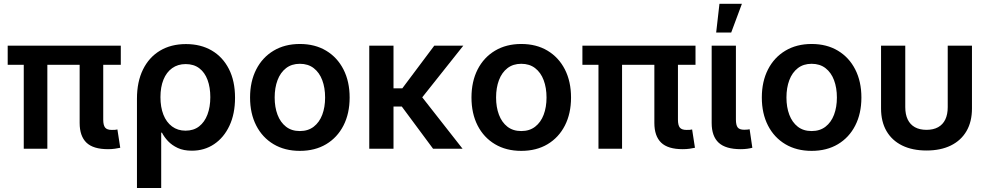

<svg xmlns="http://www.w3.org/2000/svg" viewBox="-20 -773 5135 998"><path d="M541.5 2.4Q464.4 2.4 429.2 -31.7Q394 -65.9 394 -133.8V-506.8H516.6V-150.9Q516.6 -122.1 526.4 -109.9Q536.1 -97.7 561 -97.7Q571.3 -97.7 578.1 -98.1Q585 -98.6 590.3 -100.1L605 -4.9Q593.8 -2.4 577.4 0Q561 2.4 541.5 2.4ZM103.5 0V-506.8H226.1V0ZM20 -436V-535.6H607.9V-436Z M691.9 204.1V-260.3Q691.9 -347.7 723.1 -411.4Q754.4 -475.1 811.5 -509.5Q868.7 -543.9 946.8 -543.9Q1023.4 -543.9 1080.6 -510.5Q1137.7 -477.1 1169.7 -414.6Q1201.7 -352.1 1201.7 -265.1Q1201.7 -181.2 1172.6 -119.4Q1143.6 -57.6 1093 -23.7Q1042.5 10.3 977.1 10.3Q934.1 10.3 903.8 -3.9Q873.5 -18.1 853.5 -39.3Q833.5 -60.5 821.8 -83.5H817.9V204.1ZM944.3 -93.8Q986.3 -93.8 1014.9 -116Q1043.5 -138.2 1058.3 -177.5Q1073.2 -216.8 1073.2 -268.1Q1073.2 -318.8 1058.8 -357.7Q1044.4 -396.5 1015.9 -418.2Q987.3 -439.9 945.3 -439.9Q904.3 -439.9 874.8 -418.7Q845.2 -397.5 829.6 -358.9Q814 -320.3 814 -268.1Q814 -216.3 829.3 -177Q844.7 -137.7 874.3 -115.7Q903.8 -93.8 944.3 -93.8Z M1538.6 11.2Q1460.4 11.2 1402.1 -23.4Q1343.8 -58.1 1311.8 -120.6Q1279.8 -183.1 1279.8 -266.1Q1279.8 -349.1 1311.8 -411.9Q1343.8 -474.6 1402.1 -509.5Q1460.4 -544.4 1538.6 -544.4Q1617.2 -544.4 1675.3 -509.5Q1733.4 -474.6 1765.4 -411.9Q1797.4 -349.1 1797.4 -266.1Q1797.4 -183.1 1765.4 -120.6Q1733.4 -58.1 1675.3 -23.4Q1617.2 11.2 1538.6 11.2ZM1538.6 -91.8Q1581.5 -91.8 1610.8 -114.5Q1640.1 -137.2 1655 -176.5Q1669.9 -215.8 1669.9 -266.1Q1669.9 -316.9 1655 -356.4Q1640.1 -396 1610.8 -418.7Q1581.5 -441.4 1538.6 -441.4Q1496.1 -441.4 1466.8 -418.7Q1437.5 -396 1422.6 -356.4Q1407.7 -316.9 1407.7 -266.1Q1407.7 -215.8 1422.6 -176.5Q1437.5 -137.2 1466.6 -114.5Q1495.6 -91.8 1538.6 -91.8Z M2025.4 -535.6V0H1899.4V-535.6ZM2388.2 -535.6 2136.7 -219.2H1991.7L1989.3 -314H2071.3L2237.3 -535.6ZM2231 0 2064.9 -224.1 2153.8 -293.9 2384.3 0Z M2689.5 11.2Q2611.3 11.2 2553 -23.4Q2494.6 -58.1 2462.6 -120.6Q2430.7 -183.1 2430.7 -266.1Q2430.7 -349.1 2462.6 -411.9Q2494.6 -474.6 2553 -509.5Q2611.3 -544.4 2689.5 -544.4Q2768.1 -544.4 2826.2 -509.5Q2884.3 -474.6 2916.3 -411.9Q2948.2 -349.1 2948.2 -266.1Q2948.2 -183.1 2916.3 -120.6Q2884.3 -58.1 2826.2 -23.4Q2768.1 11.2 2689.5 11.2ZM2689.5 -91.8Q2732.4 -91.8 2761.7 -114.5Q2791 -137.2 2805.9 -176.5Q2820.8 -215.8 2820.8 -266.1Q2820.8 -316.9 2805.9 -356.4Q2791 -396 2761.7 -418.7Q2732.4 -441.4 2689.5 -441.4Q2647 -441.4 2617.7 -418.7Q2588.4 -396 2573.5 -356.4Q2558.6 -316.9 2558.6 -266.1Q2558.6 -215.8 2573.5 -176.5Q2588.4 -137.2 2617.4 -114.5Q2646.5 -91.8 2689.5 -91.8Z M3528.8 2.4Q3451.7 2.4 3416.5 -31.7Q3381.3 -65.9 3381.3 -133.8V-506.8H3503.9V-150.9Q3503.9 -122.1 3513.7 -109.9Q3523.4 -97.7 3548.3 -97.7Q3558.6 -97.7 3565.4 -98.1Q3572.3 -98.6 3577.6 -100.1L3592.3 -4.9Q3581.1 -2.4 3564.7 0Q3548.3 2.4 3528.8 2.4ZM3090.8 0V-506.8H3213.4V0ZM3007.3 -436V-535.6H3595.2V-436Z M3830.6 2.4Q3752 2.4 3715.6 -31.2Q3679.2 -64.9 3679.2 -133.8V-535.6H3805.2V-151.9Q3805.2 -122.6 3814.5 -110.6Q3823.7 -98.6 3848.6 -98.6Q3858.4 -98.6 3865 -99.4Q3871.6 -100.1 3876.5 -101.1L3890.6 -4.9Q3879.9 -2 3864.3 0.2Q3848.6 2.4 3830.6 2.4ZM3702.6 -604 3719.7 -753.4H3836.4L3780.8 -604Z M4198.7 11.2Q4120.6 11.2 4062.3 -23.4Q4003.9 -58.1 3971.9 -120.6Q3939.9 -183.1 3939.9 -266.1Q3939.9 -349.1 3971.9 -411.9Q4003.9 -474.6 4062.3 -509.5Q4120.6 -544.4 4198.7 -544.4Q4277.3 -544.4 4335.4 -509.5Q4393.6 -474.6 4425.5 -411.9Q4457.5 -349.1 4457.5 -266.1Q4457.5 -183.1 4425.5 -120.6Q4393.6 -58.1 4335.4 -23.4Q4277.3 11.2 4198.7 11.2ZM4198.7 -91.8Q4241.7 -91.8 4271 -114.5Q4300.3 -137.2 4315.2 -176.5Q4330.1 -215.8 4330.1 -266.1Q4330.1 -316.9 4315.2 -356.4Q4300.3 -396 4271 -418.7Q4241.7 -441.4 4198.7 -441.4Q4156.2 -441.4 4127 -418.7Q4097.7 -396 4082.8 -356.4Q4067.9 -316.9 4067.9 -266.1Q4067.9 -215.8 4082.8 -176.5Q4097.7 -137.2 4126.7 -114.5Q4155.8 -91.8 4198.7 -91.8Z M4795.9 9.3Q4722.2 9.3 4669.2 -16.8Q4616.2 -43 4587.9 -91.8Q4559.6 -140.6 4559.6 -209V-535.6H4685.5V-216.3Q4685.5 -178.2 4698.2 -151.9Q4710.9 -125.5 4735.6 -111.8Q4760.3 -98.1 4795.9 -98.1Q4831.5 -98.1 4856.2 -111.8Q4880.9 -125.5 4893.6 -151.9Q4906.2 -178.2 4906.2 -216.3V-535.6H5032.2V-209Q5032.2 -140.6 5003.9 -91.8Q4975.6 -43 4922.6 -16.8Q4869.6 9.3 4795.9 9.3Z"/></svg>

Font: Inter 20pt SemiBold
Style: Regular
Weight: 600
Version: Version 4.001;git-66647c0bb